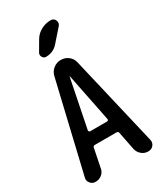

<svg xmlns="http://www.w3.org/2000/svg" viewBox="-235 -1053 970 1140"><g transform="rotate(-30 250.0 -482.5)"><path d="M246.1 -619.1 179.7 -288.1Q179.7 -283.2 182.1 -279.8Q184.6 -276.4 189.5 -276.4H304.7Q309.6 -276.4 312.5 -279.8Q315.4 -283.2 314.5 -288.1L248 -619.1Q248 -620.1 247.1 -620.1Q246.1 -620.1 246.1 -619.1ZM67.4 0Q45.9 0 32.2 -17.1Q18.6 -34.2 24.4 -54.7L168.9 -667Q175.8 -695.3 198.2 -712.9Q220.7 -730.5 249.5 -730.5Q278.3 -730.5 300.8 -712.9Q323.2 -695.3 329.1 -667L472.7 -55.7Q478.5 -33.2 465.3 -16.6Q452.1 0 428.7 0Q403.3 0 384.3 -16.1Q365.2 -32.2 359.4 -56.6L335 -180.7Q334 -191.4 321.3 -192.4H172.9Q161.1 -192.4 159.2 -180.7L133.8 -54.7Q129.9 -30.3 111.3 -15.1Q92.8 0 67.4 0ZM314.5 -964.8Q336.9 -964.8 345.2 -945.3Q353.5 -925.8 338.9 -909.2L266.6 -827.1Q234.4 -790 183.6 -790Q168 -790 160.2 -804.7Q152.3 -819.3 160.2 -833L200.2 -901.4Q217.8 -931.6 249 -948.2Q280.3 -964.8 314.5 -964.8Z"/></g></svg>

Font: Rounded-X Mgen+ 1mn medium
Style: Regular
Weight: 500
Designer: [Source Han Sans]
Ryoko NISHIZUKA  (kana & ideographs); Paul D. Hunt (Latin, Greek & Cyrillic); Wenlong ZHANG  (bopomofo
Version: Version 1.059.20150602